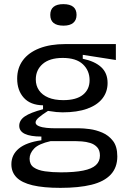

<svg xmlns="http://www.w3.org/2000/svg" viewBox="-20 -733 622 928"><path d="M272 175Q190 175 137.5 162.5Q85 150 60 124.5Q35 99 35 61Q35 15 71 -15Q107 -45 180 -55V-73Q127 -73 100 -86Q73 -99 73 -125Q73 -152 100 -170.5Q127 -189 188 -205V-224Q127 -225 95 -260.5Q63 -296 63 -353Q63 -404 90.5 -441.5Q118 -479 170.5 -499.5Q223 -520 296 -520H540V-443L380 -468V-449Q438 -437 469 -408.5Q500 -380 500 -332Q500 -289 475 -257Q450 -225 401.5 -207.5Q353 -190 282 -190Q268 -190 252.5 -191.5Q237 -193 212 -197Q185 -180 168.5 -166Q152 -152 152 -141Q152 -130 167.5 -123.5Q183 -117 205 -115Q227 -113 246 -113H363Q383 -113 413.5 -109Q444 -105 474.5 -92Q505 -79 526 -52Q547 -25 547 23Q547 77 515 111Q483 145 422 160Q361 175 272 175ZM274 100Q340 100 382 91.5Q424 83 443.5 65Q463 47 463 19Q463 -7 449.5 -21.5Q436 -36 416 -42Q396 -48 376 -49.5Q356 -51 342 -51H225Q167 -38 145 -15Q123 8 123 34Q123 62 143 76Q163 90 197.5 95Q232 100 274 100ZM286 -249Q349 -249 381 -275Q413 -301 413 -345Q413 -392 380.5 -422.5Q348 -453 283 -453Q220 -453 186.5 -424Q153 -395 153 -349Q153 -319 168.5 -296.5Q184 -274 213.5 -261.5Q243 -249 286 -249ZM287 -609Q255 -609 239 -622Q223 -635 223 -661Q223 -687 239 -700Q255 -713 286 -713Q318 -713 334 -700Q350 -687 350 -661Q350 -636 334 -622.5Q318 -609 287 -609Z"/></svg>

Font: Bricolage Grotesque
Style: Regular
Weight: 400
Designer: Mathieu Triay
Foundry: Atelier Triay
Version: Version 1.001;gftools[0.9.33.dev8+g029e19f]